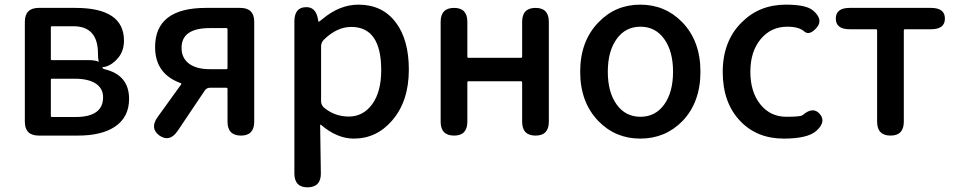

<svg xmlns="http://www.w3.org/2000/svg" viewBox="-20 -584 4119 827"><path d="M147 0Q87 0 87 -60V-490Q87 -550 147 -550H305Q514 -550 514 -409Q514 -366 490 -336Q466 -306 434 -296.5Q402 -287 402 -353Q402 -471 296 -471H204Q199 -471 199 -466V-330Q199 -325 204 -325H362Q422 -325 422 -293Q422 -288 430 -286Q536 -261 536 -158Q536 -78 473 -37Q416 0 315 0ZM199 -85Q199 -80 204 -80H305Q424 -80 424 -165Q424 -203 392.5 -224Q361 -245 301 -245H204Q199 -245 199 -240Z M667 0Q624 -31 659 -80L760 -220Q763 -224 758 -226Q648 -266 648 -381Q648 -550 867 -550H1015Q1075 -550 1075 -490V-60Q1075 0 1018 0Q960 0 960 -60V-201Q960 -206 955 -206H884Q870 -206 862 -194L745 -20Q711 30 667 0ZM884 -286H955Q960 -286 960 -291V-458Q960 -463 955 -463H884Q762 -463 762 -378Q762 -334 794 -310Q826 -286 884 -286Z M1305 223Q1248 223 1248 163V-491Q1248 -550 1294 -553Q1341 -557 1350 -499Q1351 -490 1352.5 -490Q1354 -490 1369 -502Q1443 -564 1524 -564Q1627 -564 1685 -487Q1741 -413 1741 -284Q1741 -148 1669 -65Q1602 13 1504 13Q1432 13 1363 -46Q1359 -49 1359 -44L1362 162Q1363 222 1305 223ZM1622 -282Q1622 -468 1493 -468Q1431 -468 1375 -413Q1363 -401 1363 -384V-148Q1363 -132 1375 -121Q1421 -82 1482.5 -82Q1544 -82 1583 -135Q1622 -188 1622 -282Z M1936 0Q1878 0 1878 -60V-490Q1878 -550 1936 -550Q1993 -550 1993 -490V-340Q1993 -335 1998 -335H2224Q2229 -335 2229 -340V-490Q2229 -550 2287 -550Q2344 -550 2344 -490V-60Q2344 0 2287 0Q2229 0 2229 -60V-229Q2229 -234 2224 -234H1998Q1993 -234 1993 -229V-60Q1993 0 1936 0Z M2558 -62Q2479 -143 2479 -275Q2479 -407 2558 -488Q2631 -564 2738 -564Q2845 -564 2919 -488Q2997 -407 2997 -275Q2997 -143 2919 -62Q2845 13 2738 13Q2631 13 2558 -62ZM2636 -134Q2674 -81 2738.5 -81Q2803 -81 2841 -134Q2879 -187 2879 -275Q2879 -363 2841 -416Q2803 -469 2738.5 -469Q2674 -469 2636 -416Q2598 -363 2598 -275Q2598 -187 2636 -134Z M3356 13Q3241 13 3169 -62Q3093 -141 3093 -274Q3093 -407 3175 -488Q3251 -564 3365 -564Q3454 -564 3483 -538Q3528 -499 3497 -464Q3466 -429 3443.5 -449Q3421 -469 3371 -469Q3301 -469 3256.5 -415.5Q3212 -362 3212 -275Q3212 -188 3255 -134.5Q3298 -81 3367 -81Q3428 -81 3437 -88Q3482 -127 3511 -93Q3540 -60 3496 -20Q3458 13 3356 13Z M3816 0Q3758 0 3758 -60V-453Q3758 -458 3753 -458H3640Q3580 -458 3580 -504Q3580 -550 3640 -550H3990Q4050 -550 4050 -504Q4050 -458 3990 -458H3878Q3873 -458 3873 -453V-60Q3873 0 3816 0Z"/></svg>

Font: Resource Han Rounded TW Medium
Style: Regular
Weight: 500
Designer: Cyano Hao (round all glyphs); Ryoko NISHIZUKA 西塚涼子 (kana, bopomofo & ideographs); Paul D. Hunt (Latin, Greek & Cyrillic)
Foundry: Cyano Hao
Version: 0.990